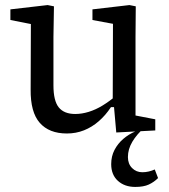

<svg xmlns="http://www.w3.org/2000/svg" viewBox="-20 -515 668 758"><path d="M514 223Q472 223 445.5 199Q419 175 419 133Q419 102 432 77Q445 52 466.5 33.5Q488 15 514 4V-13H552Q520 15 502.5 44.5Q485 74 485 105Q485 132 501.5 148.5Q518 165 542 165Q555 165 567.5 162Q580 159 591 154L604 188Q588 204 567.5 213.5Q547 223 514 223ZM244 12Q174 12 137 -30Q100 -72 101 -162L102 -448L133 -414L21 -436V-478L168 -495L193 -490L191 -369V-178Q191 -117 212 -91Q233 -65 277 -65Q303 -65 330.5 -73.5Q358 -82 385 -98.5Q412 -115 438 -137L446 -92H418Q397 -60 370 -36.5Q343 -13 311.5 -0.5Q280 12 244 12ZM439 8 429 -105 425 -106 426 -421 345 -436V-478L491 -495L516 -490L515 -369V-59L593 -44V0Z"/></svg>

Font: Source Serif 4
Style: Regular
Weight: 400
Designer: Frank Grießhammer
Foundry: Adobe Systems Incorporated
Version: Version 4.004;hotconv 1.0.116;makeotfexe 2.5.65601